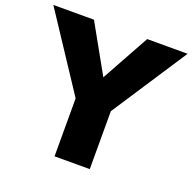

<svg xmlns="http://www.w3.org/2000/svg" viewBox="-134 -866 999 996"><g transform="rotate(20 365.5 -368.0)"><path d="M366.7 -471.7 218.8 -735.8H-5.4L269 -319.8V0H463.4V-319.8L735.8 -735.8H512.7Z"/></g></svg>

Font: Estedad Black
Style: Regular
Weight: 900
Designer: Amin Abedi
Version: Version 7.3